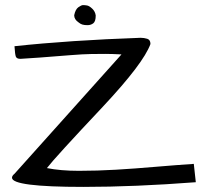

<svg xmlns="http://www.w3.org/2000/svg" viewBox="-20 -734 824 757"><path d="M752 -15.6Q510.7 2.9 308.6 2.9Q27.3 2.9 27.3 -33.2Q27.3 -41 37.1 -48.8L459 -519.5Q419.9 -521.5 395 -521.5Q370.1 -521.5 338.9 -521Q307.6 -520.5 258.8 -516.6Q115.2 -504.9 60.5 -502Q45.9 -502 42.5 -510.7Q39.1 -519.5 37.1 -551.8Q254.9 -575.2 534.2 -585Q547.9 -585 560.5 -581.1Q573.2 -577.1 573.2 -560.5Q545.9 -484.4 384.8 -312.5Q195.3 -111.3 165 -71.3Q218.8 -60.5 291 -60.5Q363.3 -60.5 437.5 -64.9Q511.7 -69.3 591.8 -76.2Q671.9 -83 744.1 -87.9ZM272.5 -673.8Q277.3 -697.3 289.1 -705.6Q300.8 -713.9 307.6 -713.9Q314.5 -713.9 323.2 -712.4Q332 -710.9 343.8 -699.7Q355.5 -688.5 357.4 -672.9Q357.4 -649.4 347.7 -642.1Q337.9 -634.8 325.2 -634.8Q312.5 -634.8 304.7 -637.2Q296.9 -639.6 290 -645.5Q272.5 -657.2 272.5 -673.8Z"/></svg>

Font: Architects Daughter
Style: Regular
Weight: 400
Designer: Kimberly Geswein
Foundry: Kimberly Geswein
Version: Version 1.003 2010